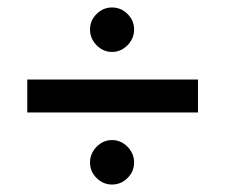

<svg xmlns="http://www.w3.org/2000/svg" viewBox="-20 -597 604 514"><path d="M510 -296H53V-384H510ZM321.5 -204Q339 -186 339 -162Q339 -138 321.5 -120.5Q304 -103 280 -103Q256 -103 238.5 -120.5Q221 -138 221 -162Q221 -186 238.5 -204Q256 -222 280 -222Q304 -222 321.5 -204ZM321.5 -559.5Q339 -542 339 -518Q339 -494 321.5 -476Q304 -458 280 -458Q256 -458 238.5 -476Q221 -494 221 -518Q221 -542 238.5 -559.5Q256 -577 280 -577Q304 -577 321.5 -559.5Z"/></svg>

Font: Hind Madurai Medium
Style: Regular
Weight: 500
Designer: Jyotish Sonowal
Foundry: Indian Type Foundry
Version: Version 1.001;PS 1.0;hotconv 1.0.86;makeotf.lib2.5.63406; tt